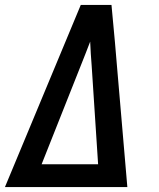

<svg xmlns="http://www.w3.org/2000/svg" viewBox="-23 -755 643 775"><path d="M-3 0 201 -490 303 -735H427L441 -584L449 -490L491 0ZM373 -92 347 -490Q345 -514 343.5 -538Q342 -562 341 -587Q331 -562 322 -538Q313 -514 303 -490L145 -92Z"/></svg>

Font: Iosevka SS04 Semibold Extended
Style: Italic
Weight: 600
Width: 7
Italic angle: -9°
Monospace: yes
Designer: Belleve Invis
Foundry: Belleve Invis
Version: Version 19.0.0; ttfautohint (v1.8.4)